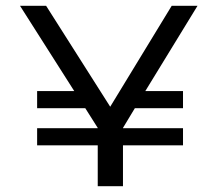

<svg xmlns="http://www.w3.org/2000/svg" viewBox="-20 -642 750 662"><path d="M611 -328V-269H445L404 -201V-200H611V-141H404V0H317V-141H108V-200H317V-201L274 -269H108V-328H236L49 -622H139L360 -274L572 -622H661L481 -328Z"/></svg>

Font: Sarpanch
Style: Regular
Weight: 400
Designer: Manushi Parikh (Devanagari and Latin), Jyotish Sonowal (Devanagari)
Foundry: Indian Type Foundry
Version: Version 2.004;PS 1.0;hotconv 1.0.78;makeotf.lib2.5.61930; tt